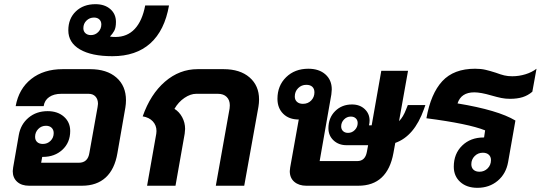

<svg xmlns="http://www.w3.org/2000/svg" viewBox="-20 -889 2588 919"><path d="M583 -409Q583 -392 580 -374L542 -156Q529 -79 486 -39.5Q443 0 372 0H119Q83 0 62 -19Q41 -38 41 -70Q41 -76 43 -88L70 -243Q79 -294 116.5 -325.5Q154 -357 208 -357Q256 -357 286 -330.5Q316 -304 316 -262Q316 -207 279 -172.5Q242 -138 185 -138H182L177 -110H357Q401 -110 408 -158L447 -376Q449 -388 449 -392Q449 -414 437 -427Q425 -440 404 -440H273Q238 -440 215.5 -424.5Q193 -409 189 -381H55Q70 -464 129.5 -511Q189 -558 280 -558H411Q491 -558 537 -518Q583 -478 583 -409ZM148 -234Q148 -218 158 -209Q168 -200 185 -200Q207 -200 222 -215Q237 -230 237 -252Q237 -268 227 -277.5Q217 -287 200 -287Q178 -287 163 -271.5Q148 -256 148 -234Z M307 -744Q307 -800 343 -834.5Q379 -869 437 -869Q481 -869 508 -845.5Q535 -822 535 -784Q535 -756 526.5 -741Q518 -726 507 -715V-714Q516 -712 532 -712Q589 -712 625 -750.5Q661 -789 675 -863H789Q768 -743 699.5 -681.5Q631 -620 518 -620Q418 -620 362.5 -652.5Q307 -685 307 -744ZM465 -772Q465 -787 455.5 -796Q446 -805 430 -805Q409 -805 394 -790.5Q379 -776 379 -754Q379 -739 389 -730Q399 -721 415 -721Q436 -721 450.5 -736Q465 -751 465 -772Z M728 -249Q729 -254 729 -262Q729 -289 711.5 -308Q694 -327 663 -332Q700 -438 769.5 -498Q839 -558 926 -558H1050Q1129 -558 1174.5 -518.5Q1220 -479 1220 -413Q1220 -396 1217 -378L1149 0H1013L1079 -370Q1080 -375 1080 -385Q1080 -410 1065 -425Q1050 -440 1023 -440H919Q892 -440 863 -420.5Q834 -401 815 -368Q838 -354 852 -328Q866 -302 866 -272Q866 -265 864 -249L820 0H684Z M2016 -386 2009 -366Q1963 -237 1872 -205L1863 -156Q1849 -79 1807 -39.5Q1765 0 1695 0H1446Q1411 0 1389 -18.5Q1367 -37 1367 -70Q1367 -76 1369 -88L1410 -317Q1363 -317 1335.5 -344.5Q1308 -372 1308 -416Q1308 -479 1349.5 -519.5Q1391 -560 1456 -560Q1507 -560 1537.5 -533Q1568 -506 1568 -461Q1568 -453 1566 -437L1510 -118H1690Q1728 -118 1736 -162L1742 -194H1639Q1601 -194 1576.5 -217Q1552 -240 1552 -275Q1552 -325 1584 -357Q1616 -389 1665 -389Q1702 -389 1725.5 -367Q1749 -345 1749 -312Q1749 -300 1746 -289H1759L1805 -550H1933L1890 -309Q1910 -329 1924 -366L1932 -386ZM1430 -392Q1454 -392 1469.5 -408Q1485 -424 1485 -447Q1485 -464 1475 -473.5Q1465 -483 1446 -483Q1423 -483 1407 -467Q1391 -451 1391 -427Q1391 -411 1401.5 -401.5Q1412 -392 1430 -392ZM1692 -300Q1692 -314 1683 -322.5Q1674 -331 1659 -331Q1640 -331 1626.5 -317Q1613 -303 1613 -284Q1613 -270 1622 -261.5Q1631 -253 1646 -253Q1665 -253 1678.5 -267Q1692 -281 1692 -300Z M2170 -394Q2364 -362 2447 -312L2412 -113Q2402 -57 2362 -23.5Q2322 10 2265 10Q2214 10 2183 -18Q2152 -46 2152 -91Q2152 -153 2192 -192Q2232 -231 2295 -231H2297L2302 -265Q2222 -297 2021 -323Q2042 -441 2097 -500.5Q2152 -560 2254 -560Q2282 -560 2303.5 -555Q2325 -550 2353 -541Q2377 -532 2394 -528Q2411 -524 2432 -524Q2464 -524 2495 -533.5Q2526 -543 2548 -560L2528 -450Q2507 -432 2481.5 -424Q2456 -416 2421 -416Q2399 -416 2379.5 -420Q2360 -424 2332 -432Q2281 -447 2250 -447Q2187 -447 2170 -394ZM2330 -123Q2330 -139 2319.5 -148.5Q2309 -158 2291 -158Q2268 -158 2252 -142Q2236 -126 2236 -103Q2236 -86 2246.5 -76.5Q2257 -67 2275 -67Q2298 -67 2314 -83Q2330 -99 2330 -123Z"/></svg>

Font: Bai Jamjuree
Style: Bold Italic
Weight: 700
Italic angle: -10°
Designer: Katatrad Aksorn Co.,Ltd.
Foundry: Cadson Demak Co.,Ltd.
Version: Version 1.000; ttfautohint (v1.6)